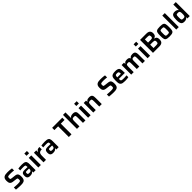

<svg xmlns="http://www.w3.org/2000/svg" viewBox="1080 -3978 7220 7220"><g transform="rotate(-45 4690.0 -367.5)"><path d="M324 8Q286 8 240.5 6Q195 4 152 0.5Q109 -3 73 -7V-120Q110 -117 148.5 -114Q187 -111 222 -109.5Q257 -108 282 -108Q333 -108 361 -112.5Q389 -117 403 -126Q414 -134 418 -143.5Q422 -153 423 -166.5Q424 -180 424 -197Q424 -220 421.5 -235Q419 -250 413 -258.5Q407 -267 393.5 -271Q380 -275 359 -277L205 -296Q159 -302 129.5 -317Q100 -332 83 -357Q66 -382 59.5 -416Q53 -450 53 -493Q53 -561 72 -601Q91 -641 125.5 -662Q160 -683 207 -689.5Q254 -696 309 -696Q349 -696 391 -693.5Q433 -691 470 -687Q507 -683 532 -677V-567Q507 -571 474 -574Q441 -577 405 -578.5Q369 -580 337 -580Q290 -580 262.5 -576.5Q235 -573 220 -565Q203 -555 199.5 -539Q196 -523 196 -499Q196 -469 200 -453.5Q204 -438 219 -432Q234 -426 266 -422L420 -404Q448 -401 472 -394Q496 -387 515 -372Q534 -357 546 -330Q553 -316 557 -297.5Q561 -279 563.5 -256Q566 -233 566 -205Q566 -147 554.5 -108Q543 -69 522 -46Q501 -23 470.5 -11Q440 1 403 4.5Q366 8 324 8Z M816 8Q767 8 733 -6.5Q699 -21 681.5 -54.5Q664 -88 664 -143Q664 -202 678 -236.5Q692 -271 727 -286.5Q762 -302 824 -302Q834 -302 852 -301.5Q870 -301 893 -300.5Q916 -300 939 -299.5Q962 -299 981 -298V-318Q981 -351 976 -370Q971 -389 957 -398Q943 -407 916 -409Q889 -411 846 -411Q824 -411 795 -410Q766 -409 739 -407Q712 -405 696 -403V-503Q739 -510 789 -514Q839 -518 890 -518Q950 -518 990.5 -510.5Q1031 -503 1055.5 -487Q1080 -471 1092.5 -446.5Q1105 -422 1109 -388.5Q1113 -355 1113 -312V0H990L986 -62H978Q961 -31 933.5 -16Q906 -1 875.5 3.5Q845 8 816 8ZM879 -94Q901 -94 917.5 -97Q934 -100 946.5 -107.5Q959 -115 966 -127Q973 -140 977 -159Q981 -178 981 -205V-220H860Q832 -220 817 -216Q802 -212 797 -198Q792 -184 792 -156Q792 -130 798 -116.5Q804 -103 823 -98.5Q842 -94 879 -94Z M1254 -625V-743H1391V-625ZM1256 0V-510H1389V0Z M1531 0V-510H1655L1659 -422H1667Q1680 -460 1702.5 -481Q1725 -502 1757 -510Q1789 -518 1830 -518V-392Q1765 -392 1728.5 -374Q1692 -356 1677.5 -315Q1663 -274 1663 -204V0Z M2041 8Q1992 8 1958 -6.5Q1924 -21 1906.5 -54.5Q1889 -88 1889 -143Q1889 -202 1903 -236.5Q1917 -271 1952 -286.5Q1987 -302 2049 -302Q2059 -302 2077 -301.5Q2095 -301 2118 -300.5Q2141 -300 2164 -299.5Q2187 -299 2206 -298V-318Q2206 -351 2201 -370Q2196 -389 2182 -398Q2168 -407 2141 -409Q2114 -411 2071 -411Q2049 -411 2020 -410Q1991 -409 1964 -407Q1937 -405 1921 -403V-503Q1964 -510 2014 -514Q2064 -518 2115 -518Q2175 -518 2215.5 -510.5Q2256 -503 2280.5 -487Q2305 -471 2317.5 -446.5Q2330 -422 2334 -388.5Q2338 -355 2338 -312V0H2215L2211 -62H2203Q2186 -31 2158.5 -16Q2131 -1 2100.5 3.5Q2070 8 2041 8ZM2104 -94Q2126 -94 2142.5 -97Q2159 -100 2171.5 -107.5Q2184 -115 2191 -127Q2198 -140 2202 -159Q2206 -178 2206 -205V-220H2085Q2057 -220 2042 -216Q2027 -212 2022 -198Q2017 -184 2017 -156Q2017 -130 2023 -116.5Q2029 -103 2048 -98.5Q2067 -94 2104 -94Z M2877 0V-568H2678V-688H3218V-568H3019V0Z M3310 0V-743H3442V-450H3450Q3463 -474 3484 -489Q3505 -504 3534 -510.5Q3563 -517 3600 -517Q3652 -517 3684 -504.5Q3716 -492 3733 -467Q3750 -442 3755.5 -405Q3761 -368 3761 -319V0H3629V-270Q3629 -316 3626 -343Q3623 -370 3614 -383Q3605 -396 3587 -399.5Q3569 -403 3539 -403Q3507 -403 3487.5 -395.5Q3468 -388 3458.5 -371.5Q3449 -355 3445.5 -328.5Q3442 -302 3442 -264V0Z M3901 -625V-743H4038V-625ZM3903 0V-510H4036V0Z M4178 0V-510H4302L4306 -446H4314Q4328 -471 4348.5 -487Q4369 -503 4399.5 -510.5Q4430 -518 4469 -518Q4521 -518 4552.5 -505Q4584 -492 4601 -467Q4618 -442 4623.5 -405Q4629 -368 4629 -319V0H4497V-270Q4497 -316 4494 -343Q4491 -370 4482 -383Q4473 -396 4455 -399.5Q4437 -403 4407 -403Q4375 -403 4355.5 -395.5Q4336 -388 4326.5 -371.5Q4317 -355 4313.5 -328.5Q4310 -302 4310 -264V0Z M5271 8Q5233 8 5187.5 6Q5142 4 5099 0.5Q5056 -3 5020 -7V-120Q5057 -117 5095.5 -114Q5134 -111 5169 -109.5Q5204 -108 5229 -108Q5280 -108 5308 -112.5Q5336 -117 5350 -126Q5361 -134 5365 -143.5Q5369 -153 5370 -166.5Q5371 -180 5371 -197Q5371 -220 5368.5 -235Q5366 -250 5360 -258.5Q5354 -267 5340.5 -271Q5327 -275 5306 -277L5152 -296Q5106 -302 5076.5 -317Q5047 -332 5030 -357Q5013 -382 5006.5 -416Q5000 -450 5000 -493Q5000 -561 5019 -601Q5038 -641 5072.5 -662Q5107 -683 5154 -689.5Q5201 -696 5256 -696Q5296 -696 5338 -693.5Q5380 -691 5417 -687Q5454 -683 5479 -677V-567Q5454 -571 5421 -574Q5388 -577 5352 -578.5Q5316 -580 5284 -580Q5237 -580 5209.5 -576.5Q5182 -573 5167 -565Q5150 -555 5146.5 -539Q5143 -523 5143 -499Q5143 -469 5147 -453.5Q5151 -438 5166 -432Q5181 -426 5213 -422L5367 -404Q5395 -401 5419 -394Q5443 -387 5462 -372Q5481 -357 5493 -330Q5500 -316 5504 -297.5Q5508 -279 5510.5 -256Q5513 -233 5513 -205Q5513 -147 5501.5 -108Q5490 -69 5469 -46Q5448 -23 5417.5 -11Q5387 1 5350 4.5Q5313 8 5271 8Z M5865 8Q5797 8 5752 -1Q5707 -10 5680.5 -29.5Q5654 -49 5640.5 -79.5Q5627 -110 5623.5 -153.5Q5620 -197 5620 -254Q5620 -322 5627 -372Q5634 -422 5656.5 -454.5Q5679 -487 5726.5 -502.5Q5774 -518 5853 -518Q5917 -518 5957 -508Q5997 -498 6020.5 -478Q6044 -458 6054.5 -426.5Q6065 -395 6068 -352Q6071 -309 6071 -254V-215H5752Q5752 -177 5755.5 -153.5Q5759 -130 5772.5 -118Q5786 -106 5815.5 -102Q5845 -98 5896 -98Q5917 -98 5943.5 -99Q5970 -100 5998.5 -102Q6027 -104 6051 -106V-8Q6029 -3 5997.5 0.5Q5966 4 5931.5 6Q5897 8 5865 8ZM5945 -281V-297Q5945 -336 5940.5 -359.5Q5936 -383 5925.5 -395Q5915 -407 5897 -410.5Q5879 -414 5851 -414Q5818 -414 5799 -409.5Q5780 -405 5770 -392.5Q5760 -380 5756 -356.5Q5752 -333 5752 -297H5963Z M6195 0V-510H6319L6323 -446H6330Q6343 -470 6363.5 -486.5Q6384 -503 6412.5 -510.5Q6441 -518 6477 -518Q6538 -518 6569.5 -500.5Q6601 -483 6614 -446H6622Q6635 -470 6656.5 -486.5Q6678 -503 6707 -510.5Q6736 -518 6773 -518Q6838 -518 6870 -495.5Q6902 -473 6913 -428.5Q6924 -384 6924 -319V0H6792V-270Q6792 -316 6789 -343Q6786 -370 6778.5 -383Q6771 -396 6755 -399.5Q6739 -403 6712 -403Q6683 -403 6665.5 -395.5Q6648 -388 6639.5 -372Q6631 -356 6628.5 -329.5Q6626 -303 6626 -264V0H6493V-270Q6493 -316 6490.5 -343Q6488 -370 6480 -383Q6472 -396 6456 -399.5Q6440 -403 6414 -403Q6385 -403 6367.5 -395.5Q6350 -388 6341.5 -372Q6333 -356 6330 -329Q6327 -302 6327 -264V0Z M7065 -625V-743H7202V-625ZM7067 0V-510H7200V0Z M7353 0V-688H7689Q7756 -688 7798.5 -668.5Q7841 -649 7861.5 -610.5Q7882 -572 7882 -515Q7882 -468 7869 -435Q7856 -402 7830 -382Q7804 -362 7763 -353V-349Q7809 -340 7836.5 -319.5Q7864 -299 7876 -265.5Q7888 -232 7888 -182Q7888 -141 7878 -107.5Q7868 -74 7845.5 -50Q7823 -26 7785 -13Q7747 0 7690 0ZM7495 -114H7643Q7683 -114 7706 -121.5Q7729 -129 7737.5 -148.5Q7746 -168 7746 -203Q7746 -237 7737 -256.5Q7728 -276 7705.5 -284Q7683 -292 7643 -292H7495ZM7495 -404H7638Q7676 -404 7698.5 -412Q7721 -420 7730.5 -438.5Q7740 -457 7740 -487Q7740 -522 7731.5 -540.5Q7723 -559 7701.5 -566Q7680 -573 7638 -573H7495Z M8233 8Q8167 8 8123 0Q8079 -8 8054 -26Q8029 -44 8017.5 -74Q8006 -104 8002.5 -149Q7999 -194 7999 -256Q7999 -318 8002.5 -362.5Q8006 -407 8017.5 -437Q8029 -467 8054 -485Q8079 -503 8123 -510.5Q8167 -518 8233 -518Q8299 -518 8342.5 -510.5Q8386 -503 8411.5 -485Q8437 -467 8448.5 -437Q8460 -407 8463.5 -362.5Q8467 -318 8467 -256Q8467 -194 8463.5 -149Q8460 -104 8448.5 -74Q8437 -44 8411.5 -26Q8386 -8 8342.5 0Q8299 8 8233 8ZM8233 -99Q8270 -99 8291.5 -104Q8313 -109 8321.5 -124.5Q8330 -140 8332 -172Q8334 -204 8334 -256Q8334 -308 8332 -339.5Q8330 -371 8321.5 -386.5Q8313 -402 8291.5 -406.5Q8270 -411 8233 -411Q8195 -411 8174 -406.5Q8153 -402 8144 -386.5Q8135 -371 8133.5 -339.5Q8132 -308 8132 -256Q8132 -204 8133.5 -172Q8135 -140 8144 -124.5Q8153 -109 8174 -104Q8195 -99 8233 -99Z M8591 0V-743H8724V0Z M9022 8Q8975 8 8942 -4.5Q8909 -17 8888 -46.5Q8867 -76 8857.5 -127Q8848 -178 8848 -254Q8848 -330 8857 -381Q8866 -432 8886.5 -462Q8907 -492 8939.5 -505Q8972 -518 9019 -518Q9052 -518 9080.5 -512.5Q9109 -507 9131.5 -493.5Q9154 -480 9169 -454H9177V-743H9309V0H9185L9181 -63H9174Q9159 -33 9134.5 -18Q9110 -3 9081 2.5Q9052 8 9022 8ZM9079 -106Q9116 -106 9135.5 -115.5Q9155 -125 9164 -146Q9172 -166 9174.5 -193Q9177 -220 9177 -255Q9177 -291 9174.5 -317Q9172 -343 9164 -361Q9155 -384 9135.5 -393.5Q9116 -403 9079 -403Q9046 -403 9026 -398.5Q9006 -394 8996.5 -379.5Q8987 -365 8984 -335.5Q8981 -306 8981 -255Q8981 -204 8984 -174Q8987 -144 8996.5 -129.5Q9006 -115 9026 -110.5Q9046 -106 9079 -106Z"/></g></svg>

Font: Saira Thin SemiBold
Style: Regular
Weight: 600
Version: Version 1.101